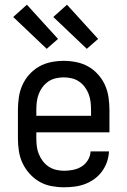

<svg xmlns="http://www.w3.org/2000/svg" viewBox="-20 -786 540 814"><path d="M252 8Q225 8 198 3Q171 -2 147.5 -15.5Q124 -29 105.5 -49.5Q87 -70 75.5 -94.5Q64 -119 60 -146Q56 -173 56 -200V-320Q56 -347 60 -374Q64 -401 75 -425.5Q86 -450 104.5 -470.5Q123 -491 146 -504Q169 -517 196 -522.5Q223 -528 250 -528Q277 -528 304 -522.5Q331 -517 354 -504Q377 -491 395.5 -470.5Q414 -450 425 -425.5Q436 -401 440 -374Q444 -347 444 -320V-225H134V-200Q134 -183 136 -166Q138 -149 144.5 -133Q151 -117 161.5 -103Q172 -89 186.5 -79.5Q201 -70 218 -66Q235 -62 252 -62Q271 -62 290.5 -66Q310 -70 326 -80Q342 -90 352.5 -107Q363 -124 364 -144H442Q441 -121 433.5 -99.5Q426 -78 412.5 -59.5Q399 -41 380.5 -27.5Q362 -14 341 -6Q320 2 297 5Q274 8 252 8ZM366 -295V-320Q366 -337 364 -354Q362 -371 356 -387Q350 -403 339.5 -417Q329 -431 315 -440.5Q301 -450 284 -454Q267 -458 250 -458Q233 -458 216 -454Q199 -450 185 -440.5Q171 -431 160.5 -417Q150 -403 144 -387Q138 -371 136 -354Q134 -337 134 -320V-295ZM348 -579 206 -714 264 -766 396 -621ZM178 -579 36 -714 94 -766 226 -621Z"/></svg>

Font: Iosevka Term SS14
Style: Regular
Weight: 400
Monospace: yes
Designer: Belleve Invis
Foundry: Belleve Invis
Version: Version 24.1.1; ttfautohint (v1.8.4)